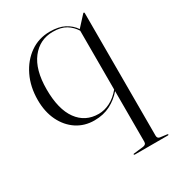

<svg xmlns="http://www.w3.org/2000/svg" viewBox="-165 -538 793 871"><g transform="rotate(-30 231.0 -102.0)"><path d="M285.5 235.5Q281 235.5 281 232Q281 229.5 285.5 229.5L333.5 224Q351.5 222 351.5 207V-58.5Q325 -27.5 288.8 -8.8Q252.5 10 204.5 10Q153.5 10 113.5 -16.2Q73.5 -42.5 50.5 -89.5Q27.5 -136.5 27.5 -198.5Q27.5 -267.5 54 -322.2Q80.5 -377 126 -408.8Q171.5 -440.5 229.5 -440.5Q275 -440.5 305 -425Q335 -409.5 353.5 -382.5L402 -435.5Q404 -438 406.5 -438Q409.5 -438 409.5 -433.5V208.5Q409.5 223 423 225L458 229.5Q462.5 230 462.5 232.5Q462.5 235.5 458.5 235.5ZM86.5 -220.5Q86.5 -116 126.5 -61Q166.5 -6 236.5 -6Q266.5 -6 296.5 -21.2Q326.5 -36.5 351.5 -67V-375Q335 -401.5 309.2 -417.2Q283.5 -433 241 -433Q172 -433 129.2 -378Q86.5 -323 86.5 -220.5Z"/></g></svg>

Font: Fraunces 144pt S000 Light
Style: Regular
Weight: 300
Version: Version 1.000; ttfautohint (v1.8.3)